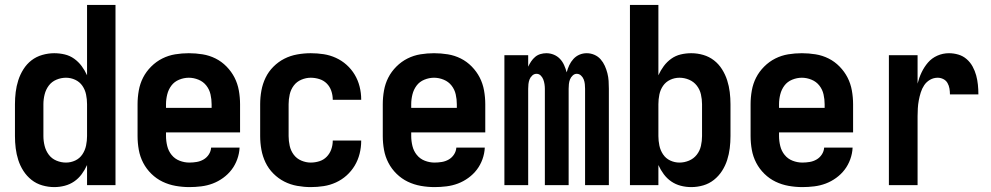

<svg xmlns="http://www.w3.org/2000/svg" viewBox="-20 -755 4040 783"><path d="M201 8Q223 8 244 2.5Q265 -3 282.5 -15Q300 -27 313 -44.5Q326 -62 335 -82V0H451V-735H335V-448Q326 -468 313 -485.5Q300 -503 282.5 -515.5Q265 -528 244 -533Q223 -538 201 -538Q177 -538 152.5 -531Q128 -524 108.5 -509Q89 -494 75.5 -472.5Q62 -451 54.5 -427.5Q47 -404 44 -379.5Q41 -355 41 -330V-200Q41 -175 44 -150.5Q47 -126 54.5 -102.5Q62 -79 75.5 -58Q89 -37 108.5 -21.5Q128 -6 152.5 1Q177 8 201 8ZM249 -92Q229 -92 210 -100Q191 -108 179 -124Q167 -140 162 -160Q157 -180 157 -200V-330Q157 -350 162 -370Q167 -390 179 -406Q191 -422 210 -430Q229 -438 249 -438Q269 -438 287 -429.5Q305 -421 316 -405Q327 -389 331 -369.5Q335 -350 335 -330V-200Q335 -181 331 -161.5Q327 -142 316 -125.5Q305 -109 287 -100.5Q269 -92 249 -92Z M752 8Q776 8 800.5 5Q825 2 847.5 -6.5Q870 -15 890 -29.5Q910 -44 924.5 -63Q939 -82 947.5 -105.5Q956 -129 957 -153H841Q840 -138 831.5 -125Q823 -112 810 -104.5Q797 -97 782 -94.5Q767 -92 752 -92Q732 -92 712.5 -99.5Q693 -107 680 -123Q667 -139 662 -159.5Q657 -180 657 -200V-215H959V-330Q959 -358 954 -386Q949 -414 936.5 -438.5Q924 -463 904 -483.5Q884 -504 859 -516.5Q834 -529 806 -533.5Q778 -538 750 -538Q722 -538 694.5 -533.5Q667 -529 642 -516.5Q617 -504 596.5 -483.5Q576 -463 563.5 -438.5Q551 -414 546 -386Q541 -358 541 -330V-200Q541 -172 546 -144Q551 -116 564 -91Q577 -66 597.5 -46Q618 -26 643 -14Q668 -2 696 3Q724 8 752 8ZM843 -315H657V-330Q657 -350 662 -370Q667 -390 679 -406Q691 -422 710.5 -430Q730 -438 750 -438Q770 -438 789.5 -430Q809 -422 821.5 -406Q834 -390 838.5 -370Q843 -350 843 -330Z M1247 8Q1274 8 1300 4Q1326 0 1350 -11Q1374 -22 1393.5 -39.5Q1413 -57 1426.5 -79.5Q1440 -102 1446.5 -128Q1453 -154 1453 -180Q1453 -181 1453 -181.5Q1453 -182 1453 -182H1337Q1337 -182 1337 -181.5Q1337 -181 1337 -181Q1337 -163 1331 -146Q1325 -129 1312.5 -116Q1300 -103 1282.5 -97.5Q1265 -92 1247 -92Q1228 -92 1209 -100Q1190 -108 1178 -124Q1166 -140 1161.5 -160Q1157 -180 1157 -200V-330Q1157 -350 1161.5 -370Q1166 -390 1178 -406Q1190 -422 1209 -430Q1228 -438 1247 -438Q1265 -438 1282.5 -432.5Q1300 -427 1312.5 -414.5Q1325 -402 1331 -384.5Q1337 -367 1337 -349Q1337 -349 1337 -348.5Q1337 -348 1337 -348H1453Q1453 -349 1453 -349.5Q1453 -350 1453 -350Q1453 -376 1446.5 -402Q1440 -428 1426.5 -450.5Q1413 -473 1393.5 -490.5Q1374 -508 1350 -519Q1326 -530 1300 -534Q1274 -538 1247 -538Q1220 -538 1192 -533Q1164 -528 1139.5 -515.5Q1115 -503 1095 -483Q1075 -463 1063 -438Q1051 -413 1046 -385.5Q1041 -358 1041 -330V-200Q1041 -172 1046 -144.5Q1051 -117 1063 -92Q1075 -67 1095 -47Q1115 -27 1139.5 -14.5Q1164 -2 1192 3Q1220 8 1247 8Z M1752 8Q1776 8 1800.5 5Q1825 2 1847.5 -6.5Q1870 -15 1890 -29.5Q1910 -44 1924.5 -63Q1939 -82 1947.5 -105.5Q1956 -129 1957 -153H1841Q1840 -138 1831.5 -125Q1823 -112 1810 -104.5Q1797 -97 1782 -94.5Q1767 -92 1752 -92Q1732 -92 1712.5 -99.5Q1693 -107 1680 -123Q1667 -139 1662 -159.5Q1657 -180 1657 -200V-215H1959V-330Q1959 -358 1954 -386Q1949 -414 1936.5 -438.5Q1924 -463 1904 -483.5Q1884 -504 1859 -516.5Q1834 -529 1806 -533.5Q1778 -538 1750 -538Q1722 -538 1694.5 -533.5Q1667 -529 1642 -516.5Q1617 -504 1596.5 -483.5Q1576 -463 1563.5 -438.5Q1551 -414 1546 -386Q1541 -358 1541 -330V-200Q1541 -172 1546 -144Q1551 -116 1564 -91Q1577 -66 1597.5 -46Q1618 -26 1643 -14Q1668 -2 1696 3Q1724 8 1752 8ZM1843 -315H1657V-330Q1657 -350 1662 -370Q1667 -390 1679 -406Q1691 -422 1710.5 -430Q1730 -438 1750 -438Q1770 -438 1789.5 -430Q1809 -422 1821.5 -406Q1834 -390 1838.5 -370Q1843 -350 1843 -330Z M2037 0H2134V-393Q2134 -402 2135 -412Q2136 -422 2139.5 -431Q2143 -440 2150.5 -447Q2158 -454 2168 -454Q2178 -454 2185 -447Q2192 -440 2195.5 -431Q2199 -422 2200.5 -412Q2202 -402 2202 -393V0H2299V-393Q2299 -402 2300 -412Q2301 -422 2304.5 -431Q2308 -440 2315.5 -447Q2323 -454 2332 -454Q2342 -454 2349.5 -447Q2357 -440 2360.5 -431Q2364 -422 2365 -412Q2366 -402 2366 -393V0H2463V-393Q2463 -409 2462 -425Q2461 -441 2457 -456.5Q2453 -472 2446.5 -486.5Q2440 -501 2429.5 -513Q2419 -525 2404 -531.5Q2389 -538 2373 -538Q2357 -538 2343 -532Q2329 -526 2318.5 -514.5Q2308 -503 2301.5 -489Q2295 -475 2291 -460Q2287 -475 2280.5 -489.5Q2274 -504 2263.5 -515Q2253 -526 2238.5 -532Q2224 -538 2208 -538Q2196 -538 2184 -534.5Q2172 -531 2162.5 -523Q2153 -515 2146 -504.5Q2139 -494 2134 -483V-530H2037Z M2799 8Q2824 8 2848 1Q2872 -6 2891.5 -21.5Q2911 -37 2924.5 -58Q2938 -79 2945.5 -102.5Q2953 -126 2956 -150.5Q2959 -175 2959 -200V-330Q2959 -355 2956 -379.5Q2953 -404 2945.5 -427.5Q2938 -451 2924.5 -472.5Q2911 -494 2891.5 -509Q2872 -524 2848 -531Q2824 -538 2799 -538Q2777 -538 2756 -533Q2735 -528 2717.5 -515.5Q2700 -503 2687 -485.5Q2674 -468 2665 -448V-735H2549V0H2665V-82Q2674 -62 2687 -44.5Q2700 -27 2717.5 -15Q2735 -3 2756 2.5Q2777 8 2799 8ZM2751 -92Q2731 -92 2713 -100.5Q2695 -109 2684 -125.5Q2673 -142 2669 -161.5Q2665 -181 2665 -200V-330Q2665 -350 2669 -369.5Q2673 -389 2684 -405Q2695 -421 2713 -429.5Q2731 -438 2751 -438Q2771 -438 2790 -430Q2809 -422 2821.5 -406Q2834 -390 2838.5 -370Q2843 -350 2843 -330V-200Q2843 -180 2838.5 -160Q2834 -140 2821.5 -124Q2809 -108 2790 -100Q2771 -92 2751 -92Z M3252 8Q3276 8 3300.5 5Q3325 2 3347.5 -6.5Q3370 -15 3390 -29.5Q3410 -44 3424.5 -63Q3439 -82 3447.5 -105.5Q3456 -129 3457 -153H3341Q3340 -138 3331.5 -125Q3323 -112 3310 -104.5Q3297 -97 3282 -94.5Q3267 -92 3252 -92Q3232 -92 3212.5 -99.5Q3193 -107 3180 -123Q3167 -139 3162 -159.5Q3157 -180 3157 -200V-215H3459V-330Q3459 -358 3454 -386Q3449 -414 3436.5 -438.5Q3424 -463 3404 -483.5Q3384 -504 3359 -516.5Q3334 -529 3306 -533.5Q3278 -538 3250 -538Q3222 -538 3194.5 -533.5Q3167 -529 3142 -516.5Q3117 -504 3096.5 -483.5Q3076 -463 3063.5 -438.5Q3051 -414 3046 -386Q3041 -358 3041 -330V-200Q3041 -172 3046 -144Q3051 -116 3064 -91Q3077 -66 3097.5 -46Q3118 -26 3143 -14Q3168 -2 3196 3Q3224 8 3252 8ZM3343 -315H3157V-330Q3157 -350 3162 -370Q3167 -390 3179 -406Q3191 -422 3210.5 -430Q3230 -438 3250 -438Q3270 -438 3289.5 -430Q3309 -422 3321.5 -406Q3334 -390 3338.5 -370Q3343 -350 3343 -330Z M3605 0H3722V-281Q3722 -297 3723 -313.5Q3724 -330 3727 -346Q3730 -362 3735 -378Q3740 -394 3749 -407.5Q3758 -421 3772.5 -429.5Q3787 -438 3804 -438Q3816 -438 3827 -432.5Q3838 -427 3844 -416.5Q3850 -406 3852 -394Q3854 -382 3854 -370H3970Q3970 -390 3968 -409.5Q3966 -429 3961 -447.5Q3956 -466 3946.5 -483.5Q3937 -501 3922 -514Q3907 -527 3888 -532.5Q3869 -538 3850 -538Q3825 -538 3802.5 -528Q3780 -518 3764.5 -500Q3749 -482 3738.5 -460Q3728 -438 3722 -414V-530H3605Z"/></svg>

Font: Iosevka SS09
Style: Bold
Weight: 700
Monospace: yes
Designer: Belleve Invis
Foundry: Belleve Invis
Version: Version 5.2.1; ttfautohint (v1.8.3)